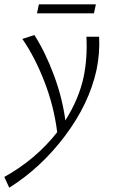

<svg xmlns="http://www.w3.org/2000/svg" viewBox="-73 -584 526 893"><path d="M373 -564 364 -522H99L108 -564ZM388 -413Q392 -337 376 -259Q341 -100 229 48.5Q117 197 -30 289L-53 239Q93 158 193 31Q178 -90 133.5 -204.5Q89 -319 31 -403L87 -421Q138 -341 177.5 -235Q217 -129 231 -24Q294 -124 316 -226Q334 -313 329 -413Z"/></svg>

Font: EauTestText Semilight
Style: Italic
Weight: 300
Italic angle: -12°
Designer: Christian Thalmann (Catharsis Fonts)
Version: Version 0.001;PS 000.001;hotconv 1.0.88;makeotf.lib2.5.64775